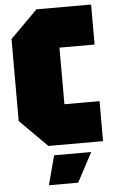

<svg xmlns="http://www.w3.org/2000/svg" viewBox="-60 -740 585 980"><g transform="rotate(-5 232.5 -250.0)"><path d="M25 -140V-560L165 -700H445V-495H265V-205H445V0H165ZM150 200 190 50H380L300 200Z"/></g></svg>

Font: Tektur Condensed Black
Style: Regular
Weight: 900
Width: 3
Designer: Adam Jagosz
Foundry: Adam Jagosz
Version: Version 1.005;gftools[0.9.30]